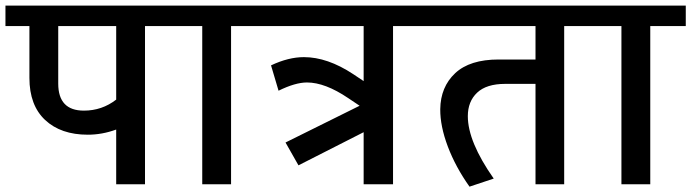

<svg xmlns="http://www.w3.org/2000/svg" viewBox="-35 -669 2510 697"><path d="M269.5 -267.4Q335.2 -267.4 386.8 -307.4V-574.3H176.4V-365.5Q176.4 -267.4 269.5 -267.4ZM386.8 0V-198.7Q335.7 -180 283.6 -180Q186 -180 128.9 -233.3Q71.8 -286.7 71.8 -386.2V-574.3H-15.2V-648.6H620.3V-574.3H491.4V0Z M699.2 0V-574.3H590V-648.6H932.8V-574.3H803.8V0Z M1285.1 0V-189.1L1048.5 -68.8L1001.5 -151.7L1270.5 -285.1L1229 -312.9Q1145.1 -369.6 1079.4 -369.6Q1036.9 -369.6 976.2 -339.7L948.9 -431.7Q1012.1 -461.6 1068.3 -461.6Q1153.7 -461.6 1247.2 -399.9L1285.1 -374.6V-574.3H902.4V-648.6H1518.7V-574.3H1391.8V0Z M1775 -453H1909V-574.3H1488.4V-648.6H2142.1V-574.3H2013.1V0H1909V-364.5H1798.8Q1731 -364.5 1697.2 -332.7Q1663.3 -300.8 1663.3 -247.2Q1663.3 -154.7 1757.3 -20.7L1669.4 8.6Q1618.8 -62.7 1590.7 -137Q1562.7 -211.3 1563.2 -272.5Q1564.2 -353.4 1617.3 -403.2Q1670.4 -453 1775 -453Z M2220.9 0V-574.3H2111.7V-648.6H2454.5V-574.3H2325.6V0Z"/></svg>

Font: Khula Semibold
Style: Regular
Weight: 600
Designer: Erin McLaughlin, Steve Matteson
Version: Version 1.000;PS 1.0;hotconv 1.0.72;makeotf.lib2.5.5900; ttf